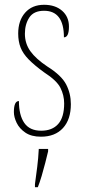

<svg xmlns="http://www.w3.org/2000/svg" viewBox="-20 -561 355 802"><path d="M151 10Q111 10 86 -7Q61 -24 49.5 -48Q38 -72 38 -93Q38 -139 59 -139Q59 -80 81.5 -47.5Q104 -15 152 -15Q198 -15 223 -43Q248 -71 248 -129Q248 -163 232.5 -194Q217 -225 164 -259Q124 -288 100 -312.5Q76 -337 66 -362.5Q56 -388 56 -421Q56 -475 85 -508Q114 -541 164 -541Q211 -541 239.5 -516Q268 -491 268 -450Q268 -405 247 -405Q247 -516 164 -516Q121 -516 102.5 -488Q84 -460 84 -420Q84 -379 107 -347Q130 -315 178 -283Q237 -246 256.5 -208Q276 -170 276 -126Q276 -62 243 -26Q210 10 151 10ZM126 208Q131 171 135.5 136Q140 101 142 61H181V71Q176 92 169 119.5Q162 147 154 174Q146 201 138 221H126Z"/></svg>

Font: Noto Serif Georgian ExtraCondensed Thin
Style: Regular
Weight: 100
Width: 2
Designer: Monotype Design Team, Akaki Razmadze
Foundry: Google LLC
Version: Version 2.003; ttfautohint (v1.8.4.7-5d5b)